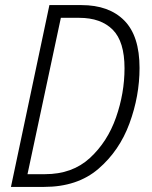

<svg xmlns="http://www.w3.org/2000/svg" viewBox="-20 -734 595 754"><path d="M153 0Q284 0 366.5 -71Q449 -142 488.5 -249.5Q528 -357 528 -467Q528 -593 468 -653.5Q408 -714 300 -714H174L23 0ZM219 -664H291Q376 -664 422.5 -617.5Q469 -571 469 -466Q469 -368 435.5 -272.5Q402 -177 333 -113.5Q264 -50 157 -50H88Z"/></svg>

Font: Noto Sans UI SemiCondensed Light
Style: Italic
Weight: 300
Width: 4
Designer: Monotype Design Team
Foundry: Monotype Imaging Inc.
Version: 1.001